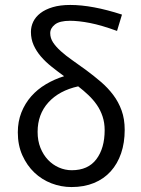

<svg xmlns="http://www.w3.org/2000/svg" viewBox="-20 -744 571 776"><path d="M269 12Q227 12 188 -3Q149 -18 119 -46.5Q89 -75 70.5 -116Q52 -157 52 -209Q52 -253 66.5 -289.5Q81 -326 106 -354.5Q131 -383 165.5 -403.5Q200 -424 239 -436Q213 -455 188.5 -474.5Q164 -494 145.5 -515.5Q127 -537 116 -561.5Q105 -586 105 -615Q105 -637 114.5 -656.5Q124 -676 143.5 -691Q163 -706 193 -715Q223 -724 264 -724Q353 -724 473 -685L453 -619Q390 -642 344 -651Q298 -660 263 -660Q221 -660 202 -645Q183 -630 183 -610Q183 -590 194.5 -572.5Q206 -555 226 -537Q246 -519 272.5 -500.5Q299 -482 329 -460Q360 -437 388 -413Q416 -389 437.5 -360.5Q459 -332 471.5 -297.5Q484 -263 484 -219Q484 -167 469.5 -124.5Q455 -82 427.5 -51.5Q400 -21 360 -4.5Q320 12 269 12ZM270 -56Q336 -56 369.5 -100.5Q403 -145 403 -218Q403 -248 394.5 -273.5Q386 -299 371.5 -320Q357 -341 337.5 -359.5Q318 -378 296 -395Q219 -378 175.5 -330Q132 -282 132 -211Q132 -175 143.5 -146.5Q155 -118 174 -98Q193 -78 218 -67Q243 -56 270 -56Z"/></svg>

Font: CV Source Sans
Style: Regular
Weight: 400
Designer: Paul D. Hunt
Foundry: Adobe Systems Incorporated
Version: Version 3.001